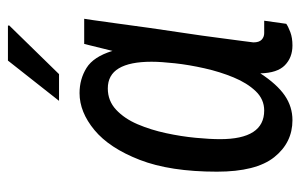

<svg xmlns="http://www.w3.org/2000/svg" viewBox="-160 -604 775 496"><g transform="rotate(-90 228.0 -355.5)"><path d="M166 12Q108 12 70.5 -35Q33 -82 33 -183Q33 -304 63.5 -382.5Q94 -461 140.5 -499.5Q187 -538 236 -538Q272 -538 301 -520Q330 -502 345 -453L363 -526H428Q428 -526 424.5 -503Q421 -480 416 -442Q411 -404 404.5 -358Q398 -312 391 -266Q384 -220 379 -180.5Q374 -141 370.5 -116.5Q367 -92 367 -89Q367 -74 374 -67.5Q381 -61 391 -61H423L415 -4Q408 1 393.5 6.5Q379 12 359 12Q328 12 308 -7.5Q288 -27 287 -71Q259 -28 230 -8Q201 12 166 12ZM191 -61Q220 -61 241 -83Q262 -105 276.5 -140Q291 -175 300 -215Q309 -255 313 -291.5Q317 -328 317 -352Q317 -408 300 -436.5Q283 -465 248 -465Q216 -465 193 -443.5Q170 -422 155.5 -388Q141 -354 132.5 -314.5Q124 -275 120.5 -238Q117 -201 117 -175Q117 -118 135.5 -89.5Q154 -61 191 -61ZM216 -591 320 -723H410L411 -720L285 -591Z"/></g></svg>

Font: Archivo Narrow
Style: Italic
Weight: 400
Italic angle: -8°
Designer: Hector Gatti
Foundry: Omnibus-Type
Version: Version 3.002